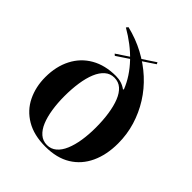

<svg xmlns="http://www.w3.org/2000/svg" viewBox="-209 -874 1018 1018"><g transform="rotate(45 300.0 -365.0)"><path d="M300 15Q214 15 155.5 -19.5Q97 -54 68 -113.5Q39 -173 39 -246Q39 -326 70.5 -387Q102 -448 160.5 -481.5Q219 -515 300 -515Q322 -515 341 -509Q360 -503 376 -491L380 -494Q366 -530 344 -563.5Q322 -597 293 -627.5Q264 -658 229.5 -684.5Q195 -711 155 -734L164 -745Q234 -728 295 -695.5Q356 -663 405 -618Q454 -573 488.5 -518Q523 -463 542 -400.5Q561 -338 561 -270Q561 -185 531 -120.5Q501 -56 443 -20.5Q385 15 300 15ZM300 3Q330 3 352.5 -16Q375 -35 389.5 -69.5Q404 -104 411 -149Q418 -194 418 -246Q418 -300 411 -347Q404 -394 390 -429Q376 -464 354 -483.5Q332 -503 300 -503Q270 -503 247.5 -483.5Q225 -464 210.5 -429Q196 -394 189 -347Q182 -300 182 -246Q182 -195 189 -149.5Q196 -104 210 -70Q224 -36 246.5 -16.5Q269 3 300 3ZM220 -586 211 -594 404 -722 409 -712Z"/></g></svg>

Font: Kalnia Thin Medium
Style: Regular
Weight: 500
Version: Version 1.105